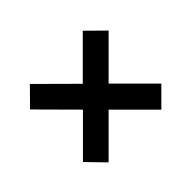

<svg xmlns="http://www.w3.org/2000/svg" viewBox="-106 -761 793 793"><g transform="rotate(-45 291.0 -364.0)"><path d="M519 -519 443 -594 288 -439 133 -593 59 -518 213 -363 60 -210 134 -134 288 -288 442 -134 518 -210 364 -364Z"/></g></svg>

Font: United Sans
Style: Bold
Weight: 700
Designer: Pablo Impallari, Rodrigo Fuenzalida (Modified by Dan O. Williams)
Version: Version 1.000;PS 001.000;hotconv 1.0.88;makeotf.lib2.5.64775